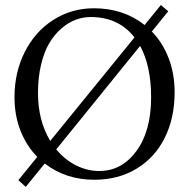

<svg xmlns="http://www.w3.org/2000/svg" viewBox="-20 -690 739 750"><path d="M80.6 40 51.8 13.7 125.5 -77.1Q83.5 -120.1 60.1 -179.4Q36.6 -238.8 36.6 -310.1Q36.6 -407.2 76.7 -486.8Q116.7 -566.4 188 -612.1Q259.3 -657.7 347.2 -657.7Q461.9 -657.7 544.9 -592.3L608.4 -670.4L637.2 -646L573.2 -566.9Q615.7 -522.9 638.9 -462.4Q662.1 -401.9 662.1 -329.1Q662.1 -229.5 623.8 -152.1Q585.4 -74.7 513.7 -31.2Q441.9 12.2 348.1 12.2Q237.3 12.2 154.8 -51.3ZM334.5 -623.5Q304.7 -623.5 276.1 -613Q247.6 -602.5 220.5 -579.3Q193.4 -556.2 173.1 -522.5Q152.8 -488.8 140.6 -438.2Q128.4 -387.7 128.4 -327.1Q128.4 -218.8 176.3 -139.6L505.4 -543.9Q442.9 -623.5 334.5 -623.5ZM527.3 -510.7 199.7 -106.4Q233.4 -65.9 277.3 -43.9Q321.3 -22 367.7 -22Q455.6 -22 512.9 -100.1Q570.3 -178.2 570.3 -309.6Q570.3 -432.1 527.3 -510.7Z"/></svg>

Font: Libertinage
Style: f
Weight: 400
Designer: OSP
Foundry: OSP
Version: Version 1.0; 2008; OFL relea